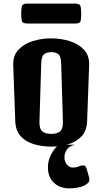

<svg xmlns="http://www.w3.org/2000/svg" viewBox="-20 -805 566 1062"><path d="M263.7 5.9Q213.4 5.9 168.5 -7.1Q123.5 -20 95 -50.8Q66.4 -81.5 64.5 -134.8L53.2 -444.3Q51.3 -496.6 81.3 -529.3Q111.3 -562 160.2 -577.4Q209 -592.8 263.2 -592.8Q317.4 -592.8 366.2 -577.4Q415 -562 445.1 -529.3Q475.1 -496.6 473.1 -444.3L461.9 -135.3Q460 -82 431.4 -51.3Q402.8 -20.5 358.4 -7.3Q314 5.9 263.7 5.9ZM263.2 -64.5Q297.4 -64.5 313.2 -79.3Q329.1 -94.2 328.1 -131.3L318.4 -452.6Q317.4 -494.1 302.5 -505.4Q287.6 -516.6 263.2 -516.6Q239.3 -516.6 224.1 -505.4Q209 -494.1 208 -452.6L198.2 -130.9Q197.3 -93.8 213.1 -79.1Q229 -64.5 263.2 -64.5ZM361.3 236.8Q312 236.8 278.6 206.3Q245.1 175.8 245.1 119.6Q245.1 89.8 257.3 61.3Q269.5 32.7 286.4 13.9Q303.2 -4.9 316.9 -4.9Q330.1 -4.9 351.8 -4.6Q373.5 -4.4 395 -4.4Q360.8 3.4 348.6 24.2Q336.4 44.9 336.4 64Q336.4 90.3 350.8 106Q365.2 121.6 380.4 121.6Q404.8 121.6 415 115.7Q425.3 109.9 442.4 109.9Q454.1 109.9 459.2 128.7Q464.4 147.5 471.7 171.9Q477.5 193.8 470.7 202.6Q454.1 221.7 425 229.2Q396 236.8 361.3 236.8ZM132.3 -674.8Q106.9 -674.8 102.1 -686.3Q97.2 -697.8 97.2 -727.5Q97.2 -760.7 102.1 -772.9Q106.9 -785.2 132.3 -785.2H394Q419.9 -785.2 424.6 -772.7Q429.2 -760.3 429.2 -727.1Q429.2 -697.3 424.6 -686Q419.9 -674.8 394 -674.8Z"/></svg>

Font: Denk One
Style: Regular
Weight: 400
Designer: Irina Smirnova, Eben Sorkin
Foundry: Sorkin Type Co.f
Version: Version 1.004; ttfautohint (v1.8.4.7-5d5b);gftools[0.9.23]